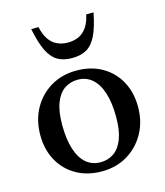

<svg xmlns="http://www.w3.org/2000/svg" viewBox="-105 -757 727 848"><g transform="rotate(-15 259.0 -333.0)"><path d="M261 -29.5Q296 -29.5 322.5 -47.8Q349 -66 364 -104.8Q379 -143.5 379 -204.5Q379 -271 364.2 -316.2Q349.5 -361.5 322.2 -384.8Q295 -408 257.5 -408Q222.5 -408 196 -389.8Q169.5 -371.5 154.5 -332.8Q139.5 -294 139.5 -232.5Q139.5 -166.5 154.2 -121Q169 -75.5 196.2 -52.5Q223.5 -29.5 261 -29.5ZM257 11Q191 11 140.8 -17.5Q90.5 -46 62.5 -96.8Q34.5 -147.5 34.5 -214Q34.5 -282 64 -335Q93.5 -388 144.8 -418.2Q196 -448.5 261.5 -448.5Q328 -448.5 378 -420Q428 -391.5 456 -340.8Q484 -290 484 -223.5Q484 -155.5 454.2 -102.5Q424.5 -49.5 373.5 -19.2Q322.5 11 257 11ZM259.5 -577.5Q288 -577.5 309.8 -588Q331.5 -598.5 346.5 -620.8Q361.5 -643 368.5 -677H402Q389.5 -612.5 371.5 -575.2Q353.5 -538 326.5 -522.2Q299.5 -506.5 259.5 -506.5Q219.5 -506.5 192.8 -522.2Q166 -538 148 -575.2Q130 -612.5 117 -677H150.5Q157.5 -643 172.5 -620.8Q187.5 -598.5 209.5 -588Q231.5 -577.5 259.5 -577.5Z"/></g></svg>

Font: Newsreader 24pt Medium
Style: Regular
Weight: 500
Designer: Hugues Gentile
Foundry: Production Type
Version: Version 1.003